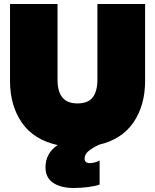

<svg xmlns="http://www.w3.org/2000/svg" viewBox="-20 -719 774 958"><path d="M704 -699V-315Q704 -194 646.5 -109Q589 -24 474 3Q435 22 418.5 37.5Q402 53 402 72Q402 83 408.5 89Q415 95 428 95Q451 95 477 82V202Q454 210 418.5 214.5Q383 219 349 219Q284 219 245.5 193.5Q207 168 207 116Q207 80 223 51.5Q239 23 268 5Q149 -21 89.5 -106.5Q30 -192 30 -315V-699H267V-322Q267 -263 291 -233Q315 -203 367 -203Q419 -203 442.5 -233Q466 -263 466 -322V-699Z"/></svg>

Font: Prompt Black
Style: Regular
Weight: 900
Designer: Katatrad Team
Foundry: CadsonDemak
Version: Version 1.000